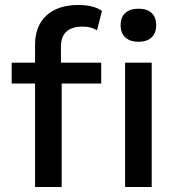

<svg xmlns="http://www.w3.org/2000/svg" viewBox="-20 -752 713 772"><path d="M225 -500H387V-416H228V0H121V-416H27V-500H121V-572Q121 -648 167 -690Q213 -732 296 -732Q326 -732 351 -725.5Q376 -719 390 -708L370 -630Q347 -645 313 -645Q225 -645 225 -564ZM465 -651Q465 -683 484 -700Q503 -717 537 -717Q571 -717 589.5 -700Q608 -683 608 -651Q608 -619 589.5 -601.5Q571 -584 537 -584Q503 -584 484 -601.5Q465 -619 465 -651ZM590 0H483V-500H590Z"/></svg>

Font: Work Sans Medium
Style: Regular
Weight: 500
Designer: Wei Huang
Foundry: Wei Huang
Version: Version 1.500